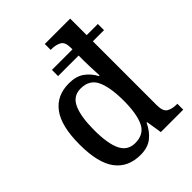

<svg xmlns="http://www.w3.org/2000/svg" viewBox="-216 -881 1011 1011"><g transform="rotate(-45 290.0 -375.0)"><path d="M237 10Q145 10 96.5 -54.5Q48 -119 48 -256Q48 -393 96.5 -458.5Q145 -524 236 -524Q289 -524 322 -500.5Q355 -477 375 -439H380Q380 -442 379 -462.5Q378 -483 377 -508Q376 -533 376 -548V-591H223V-637H376V-649Q376 -692 353.5 -704Q331 -716 301 -716H293V-760H482V-637H565V-591H482V-115Q482 -70 503 -57Q524 -44 556 -44H564V0H397L383 -88H379Q358 -43 324.5 -16.5Q291 10 237 10ZM261 -54Q327 -54 351.5 -106Q376 -158 376 -256Q376 -353 351.5 -407Q327 -461 260 -461Q204 -461 180 -408Q156 -355 156 -255Q156 -155 180.5 -104.5Q205 -54 261 -54Z"/></g></svg>

Font: Noto Serif Georgian SemiCondensed Medium
Style: Regular
Weight: 500
Width: 4
Designer: Monotype Design Team, Akaki Razmadze
Foundry: Google LLC
Version: Version 2.003; ttfautohint (v1.8.4.7-5d5b)